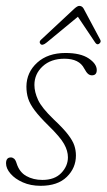

<svg xmlns="http://www.w3.org/2000/svg" viewBox="-20 -608 354 636"><path d="M120.5 -12Q161 -12 183 -35Q205 -58 205 -87Q205 -108.5 192.2 -131.2Q179.5 -154 140.5 -192Q110.5 -221.5 94.8 -242.5Q79 -263.5 73.2 -281.8Q67.5 -300 67.5 -321.5Q68 -368.5 103.2 -400.5Q138.5 -432.5 197 -432.5Q247 -432.5 273.8 -414.5Q300.5 -396.5 300.5 -376Q300.5 -358.5 284.5 -358.5Q277.5 -358.5 271.8 -363.2Q266 -368 259 -381Q242.5 -413.5 193.5 -413.5Q148.5 -413.5 121.2 -388.2Q94 -363 94 -326.5Q94 -303.5 106 -277.2Q118 -251 158 -212.5Q189.5 -183 205.2 -162.5Q221 -142 226.2 -126Q231.5 -110 231.5 -93Q231.5 -51.5 201.2 -22Q171 7.5 114.5 7.5Q81.5 7.5 55.5 -4Q29.5 -15.5 14.8 -32.8Q0 -50 0 -67Q0 -86.5 16 -86.5Q21.5 -86.5 26.5 -82.5Q31.5 -78.5 35 -67Q44 -38 67 -25Q90 -12 120.5 -12ZM135 -467.5Q120 -455 114 -462.5Q108 -469.5 116 -476.5L226.5 -579.5Q236.5 -588.5 242.5 -588.5Q252 -588.5 257 -579.5L312 -476.5Q316.5 -468.5 307.5 -462.5Q301 -458.5 295 -467.5L238 -552.5Z"/></svg>

Font: Fraunces144ptSuperSoftThinItalic
Style: Italic
Weight: 100
Italic angle: -16°
Version: Version 1.000;[0bf87f6ff]